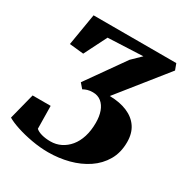

<svg xmlns="http://www.w3.org/2000/svg" viewBox="-174 -877 974 1018"><g transform="rotate(30 313.0 -368.0)"><path d="M260.5 6.5Q211 6.5 159.5 -2.8Q108 -12 65.5 -26Q23 -40 -1 -54.5L39.5 -213.5H150L152 -74.5Q164 -63 188.2 -56.2Q212.5 -49.5 242.5 -49.5Q276.5 -49.5 305.5 -63.8Q334.5 -78 356.5 -104.5Q378.5 -131 390.5 -169.2Q402.5 -207.5 402.5 -255.5Q402.5 -294.5 391.8 -324.2Q381 -354 360 -371Q339 -388 308.5 -388Q290 -388 276 -383.8Q262 -379.5 251 -373L226 -402L390 -634L444.5 -687L230.5 -677.5L161 -539.5L74.5 -548.5L107 -743H613.5L627.5 -705.5L395.5 -415.5Q458 -414.5 503.2 -395.2Q548.5 -376 573 -339.5Q597.5 -303 597.5 -249.5Q597.5 -185 569.5 -137Q541.5 -89 493.8 -57Q446 -25 385.5 -9.2Q325 6.5 260.5 6.5Z"/></g></svg>

Font: Merriweather 36pt Black
Style: Italic
Weight: 900
Italic angle: -7.8°
Version: Version 2.101